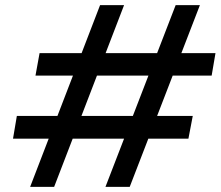

<svg xmlns="http://www.w3.org/2000/svg" viewBox="-20 -732 864 752"><path d="M393 0 668 -712H763L488 0ZM98 0 372 -712H466L192 0ZM31 -189 46 -278H735L718 -189ZM119 -436 135 -524H824L809 -436Z"/></svg>

Font: DM Sans Medium
Style: Italic
Weight: 500
Italic angle: -10°
Designer: Colophon Foundry, Jonny Pinhorn
Foundry: Colophon Foundry
Version: Version 4.004;gftools[0.9.30]